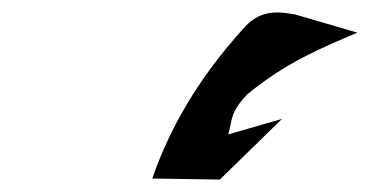

<svg xmlns="http://www.w3.org/2000/svg" viewBox="-20 -1065 589 306"><path d="M451.3 -1041.7C422 -1047.2 392.8 -1050.2 365.7 -1017C297 -940.9 250.8 -861.9 222.7 -780.5L330.4 -778.8L429.4 -875.5L343.8 -850.8C351 -876.8 346.6 -885 373.6 -914.3C435.8 -965.6 492.2 -988.5 549.5 -1013Z"/></svg>

Font: Hussar Nova
Style: 76
Weight: 700
Foundry: Cannot Into Space Fonts
Version: Version 0.99